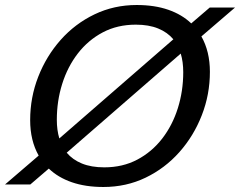

<svg xmlns="http://www.w3.org/2000/svg" viewBox="-34 -737 959 767"><path d="M804.5 -450Q804.5 -359.5 772.2 -276.8Q740 -194 682.5 -129.2Q625 -64.5 547.5 -27.2Q470 10 379 10Q307.5 10 252.8 -9Q198 -28 161 -63.5L87 0H-14L120.5 -115.5Q86.5 -175.5 86.5 -257Q86.5 -348 118.8 -430.5Q151 -513 208.5 -577.8Q266 -642.5 343.8 -679.8Q421.5 -717 512 -717Q583.5 -717 638.2 -698Q693 -679 730 -643.5L804 -707H905L770.5 -591.5Q804.5 -531.5 804.5 -450ZM193 -258.5Q193 -217 203 -184L658.5 -580Q635 -608 597.8 -623.2Q560.5 -638.5 508.5 -638.5Q435 -638.5 376.8 -607.8Q318.5 -577 277.2 -523.8Q236 -470.5 214.5 -402Q193 -333.5 193 -258.5ZM698 -448.5Q698 -490 688 -523L232.5 -127Q256 -99 293.2 -83.8Q330.5 -68.5 382.5 -68.5Q456 -68.5 514.2 -99.2Q572.5 -130 613.8 -183.2Q655 -236.5 676.5 -305Q698 -373.5 698 -448.5Z"/></svg>

Font: Newsreader 6pt
Style: Italic
Weight: 400
Italic angle: -17°
Designer: Hugues Gentile
Foundry: Production Type
Version: Version 1.003; ttfautohint (v1.8.3)